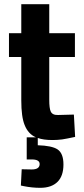

<svg xmlns="http://www.w3.org/2000/svg" viewBox="-20 -659 404 920"><path d="M161 37V2Q187 12 232 12Q255 12 278 9Q298 6 340 -3L334 -110L258 -108Q231 -107 223 -125Q216 -140 216 -181V-386H339V-500H216V-639H82V-500H23V-386H82V-178Q82 -99 98 -60Q115 -17 152 -1H108V105H132Q170 105 170 127Q170 153 132 153Q98 153 84 152L80 230L94 233Q134 241 173 241Q227 241 256 212Q284 184 284 129Q284 76 256 57Q229 39 161 37Z"/></svg>

Font: Online Auction - Bold
Style: Bold
Weight: 500
Designer: Mohamed Mostafa, the designer of Online Auction
Foundry: Kief Type Foundry
Version: ""